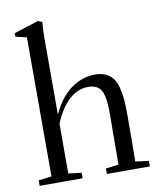

<svg xmlns="http://www.w3.org/2000/svg" viewBox="-82 -792 716 857"><g transform="rotate(-10 276.0 -363.0)"><path d="M28.3 0V-24.9L87.4 -32.2V-662.6L37.1 -674.3V-690.4L148.4 -726.1L167 -718.3Q163.6 -681.6 163.6 -646.5V-299.3Q196.3 -371.1 246.8 -408.7Q297.4 -446.3 357.9 -446.3Q385.7 -446.3 405.5 -437Q425.3 -427.7 437.5 -411.9Q449.7 -396 456.8 -369.9Q463.9 -343.8 466.3 -315.4Q468.8 -287.1 468.8 -247.1Q468.8 -138.2 467.3 -32.7L527.8 -24.9V0H333V-24.9L391.1 -32.2Q392.6 -259.3 392.6 -262.7Q392.6 -290 391.1 -308.6Q389.6 -327.1 385.3 -345.2Q380.9 -363.3 372.8 -374Q364.7 -384.8 351.1 -391.1Q337.4 -397.5 317.9 -397.5Q270.5 -397.5 231.2 -361.8Q191.9 -326.2 163.6 -257.8V-32.2L223.1 -24.9V0Z"/></g></svg>

Font: Elstob
Style: Regular
Weight: 400
Designer: Peter S. Baker
Version: Version 1.015